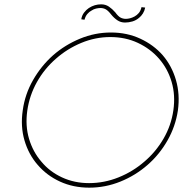

<svg xmlns="http://www.w3.org/2000/svg" viewBox="-20 -858 844 886"><path d="M85 -349Q74 -275 93 -210Q112 -145 154 -97Q196 -48 257 -20Q318 8 392 8Q466 8 535.5 -20Q605 -48 661 -97Q716 -145 753 -210Q790 -275 801 -349Q811 -423 792 -488.5Q773 -554 731 -603Q689 -651 627.5 -679.5Q566 -708 492 -708Q418 -708 349 -679.5Q280 -651 225 -603Q170 -554 132.5 -488.5Q95 -423 85 -349ZM106 -348Q116 -418 150.5 -479.5Q185 -541 238 -587Q290 -633 355 -660Q420 -687 489 -687Q559 -687 616.5 -660Q674 -633 714 -587Q754 -541 772 -480Q790 -419 780 -349Q770 -279 734.5 -218Q699 -157 646 -112Q593 -66 527 -39.5Q461 -13 391 -13Q323 -13 266 -39.5Q209 -66 171 -112Q132 -157 114 -217.5Q96 -278 106 -348ZM493 -791Q506 -775 521.5 -764.5Q537 -754 557 -754Q574 -754 591 -759Q608 -764 622 -776Q632 -784 639.5 -796Q647 -808 650 -823Q645 -824 641.5 -824Q638 -824 633 -825Q629 -808 620.5 -798Q612 -788 601 -782Q590 -776 579.5 -773.5Q569 -771 561 -771Q547 -771 536 -777Q525 -783 512 -801Q498 -817 482.5 -827.5Q467 -838 447 -838Q432 -838 418 -834Q404 -830 390 -821Q378 -813 368 -800Q358 -787 355 -769Q358 -768 362 -768Q366 -768 370 -767Q374 -783 383 -793.5Q392 -804 402 -809Q412 -816 423.5 -818.5Q435 -821 443 -821Q457 -821 468 -815Q479 -809 493 -791Z"/></svg>

Font: Josefin Slab Thin ExtraLight
Style: Italic
Weight: 250
Italic angle: -12°
Version: Version 2.000